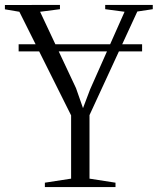

<svg xmlns="http://www.w3.org/2000/svg" viewBox="-35 -763 643 783"><path d="M255 -34.5V-292.5L44 -715L-15 -725V-742.5L209.5 -743V-725.5L128.5 -715L275 -403.5L303.5 -322L332.5 -398.5L473 -715L394 -725.5V-743H588V-725.5L525 -716L330 -293.5V-34.5L436 -18V0H148V-18ZM544.5 -582.5V-553.5H41V-582.5Z"/></svg>

Font: Merriweather 144pt Light
Style: Regular
Weight: 300
Version: Version 2.100